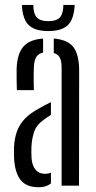

<svg xmlns="http://www.w3.org/2000/svg" viewBox="-20 -765 397 791"><path d="M38.2 -108.6Q37.7 -121.2 37.5 -134.2Q37.3 -147.2 37.8 -159.3Q39.7 -195.2 49.8 -223.5Q59.8 -251.9 82 -275.4Q104.3 -298.8 142.8 -319.5Q154.1 -326.2 166 -332.3Q177.9 -338.3 189.8 -344.2V-291.7Q182.6 -287.4 174.9 -282.1Q167.1 -276.8 158.3 -270.1Q129.5 -249.4 120.3 -220.9Q111 -192.5 109.5 -159.3Q109 -150.6 109.2 -138.4Q109.4 -126.1 109.9 -113.4Q112.4 -82.3 126.8 -65.6Q141.1 -48.9 165.3 -48.9Q178.8 -48.9 189.8 -53.9V-9.6Q170.6 6.4 139.7 6.4Q89.8 6.4 66.1 -22.1Q42.4 -50.5 38.2 -108.6ZM49.5 -393.6Q49 -411.9 48.5 -437.5Q48 -463.2 48.5 -482.5Q50.8 -542.5 75.6 -572.1Q100.4 -601.8 157.5 -606.3V-548.4Q139.4 -544.8 130.2 -531.3Q121 -517.9 119.6 -489.6Q119.1 -478.2 118.8 -461Q118.6 -443.9 118.8 -426.1Q119.1 -408.2 119.6 -393.6ZM233.8 0V-487.3Q233.8 -513 226.6 -527.2Q219.4 -541.5 201.5 -546.6V-606.3Q260.3 -601.3 283.3 -569.7Q306.2 -538 306.1 -472.8L305.5 0ZM179.1 -637Q123.3 -637 98 -661.9Q72.7 -686.8 70.2 -744.8H117.1Q117.5 -708.6 131.6 -693.2Q145.7 -677.8 179.1 -677.8Q212.5 -677.8 226.6 -693.2Q240.7 -708.6 241.1 -744.8H287.6Q285 -686.8 259.9 -661.9Q234.8 -637 179.1 -637Z"/></svg>

Font: Big Shoulders Stencil Thin
Style: Regular
Weight: 100
Designer: Patric King
Foundry: XO Type Co
Version: Version 2.001